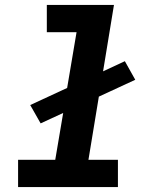

<svg xmlns="http://www.w3.org/2000/svg" viewBox="-20 -755 640 775"><path d="M53 0V-110H203L235 -299L144 -257L102 -331L251 -400L289 -625H169V-735H440L396 -467L484 -508L526 -433L379 -365L337 -110H456V0Z"/></svg>

Font: Iosevka Curly Slab XBdExObl
Style: Regular
Weight: 800
Width: 7
Italic angle: -9°
Monospace: yes
Designer: Belleve Invis
Foundry: Belleve Invis
Version: Version 11.1.0; ttfautohint (v1.8.3)